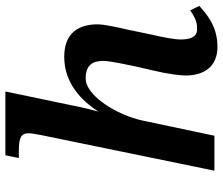

<svg xmlns="http://www.w3.org/2000/svg" viewBox="-76 -724 811 698"><g transform="rotate(-90 329.0 -374.5)"><path d="M657 -55 641 -88C607 -65 593 -63 572 -63C542 -63 535 -91 535 -123C535 -146 544 -192 552 -225L570 -312C579 -352 590 -399 590 -425C590 -492 560 -546 472 -546C396 -546 327 -506 273 -422C278 -440 288 -479 295 -516L346 -760H114L104 -711H130C180 -711 194 -702 194 -675C194 -662 191 -651 186 -623L58 0H185L240 -260C259 -352 330 -468 393 -468C446 -468 457 -439 457 -403C457 -375 439 -300 437 -287L423 -226C410 -173 404 -124 404 -105C404 -38 436 11 508 11C579 11 622 -23 657 -55Z"/></g></svg>

Font: Noto Serif Semi
Style: Italic
Weight: 600
Italic angle: -12°
Designer: Monotype Design Team
Foundry: Monotype Imaging Inc.
Version: Version 1.901